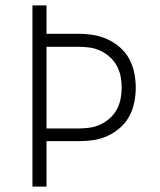

<svg xmlns="http://www.w3.org/2000/svg" viewBox="-20 -690 590 710"><path d="M100 0V-670H152V-565H271Q299 -565 326 -560.5Q353 -556 378 -544.5Q403 -533 424 -514.5Q445 -496 458 -472Q471 -448 476.5 -420.5Q482 -393 482 -366Q482 -339 476.5 -311.5Q471 -284 458 -260Q445 -236 424 -217.5Q403 -199 378 -187.5Q353 -176 326 -172Q299 -168 271 -168H152V0ZM152 -215H271Q292 -215 312.5 -218Q333 -221 352 -230Q371 -239 386.5 -253Q402 -267 412 -285.5Q422 -304 426 -324.5Q430 -345 430 -366Q430 -387 426 -407.5Q422 -428 412 -446.5Q402 -465 386.5 -479Q371 -493 352 -502Q333 -511 312.5 -514Q292 -517 271 -517H152Z"/></svg>

Font: Lode Dark Term
Style: Regular
Weight: 400
Monospace: yes
Designer: Belleve Invis
Foundry: Belleve Invis
Version: Version 29.2.0